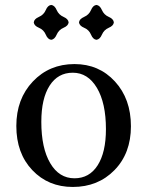

<svg xmlns="http://www.w3.org/2000/svg" viewBox="-20 -739 588 769"><path d="M278.3 -24.9Q337.9 -24.9 371.1 -76.9Q404.3 -128.9 404.3 -221.7Q404.3 -326.2 368.2 -387Q332 -447.8 271.5 -447.8Q211.9 -447.8 178.7 -396Q145.5 -344.2 145.5 -251Q145.5 -146 181.2 -85.4Q216.8 -24.9 278.3 -24.9ZM271.5 9.8Q173.3 9.8 109.4 -57.6Q45.4 -125 45.4 -234.4Q45.4 -342.8 111.6 -412.6Q177.7 -482.4 278.3 -482.4Q376.5 -482.4 440.4 -412.6Q504.4 -342.8 504.4 -233.4Q504.4 -125 438.5 -57.6Q372.6 9.8 271.5 9.8ZM366.2 -579.6Q352.5 -581.1 344.5 -600.3Q336.4 -619.6 317.1 -627.7Q297.9 -635.7 296.4 -649.4Q297.9 -663.1 317.1 -671.4Q336.4 -679.7 344.5 -698.7Q352.5 -717.8 366.2 -719.2Q379.9 -717.8 388.2 -698.7Q396.5 -679.7 415.5 -671.4Q434.6 -663.1 436 -649.4Q434.6 -635.7 415.5 -627.7Q396.5 -619.6 388.2 -600.3Q379.9 -581.1 366.2 -579.6ZM185.1 -579.6Q171.4 -581.1 163.3 -600.3Q155.3 -619.6 136 -627.7Q116.7 -635.7 115.2 -649.4Q116.7 -663.1 136 -671.4Q155.3 -679.7 163.3 -698.7Q171.4 -717.8 185.1 -719.2Q198.7 -717.8 207 -698.7Q215.3 -679.7 234.4 -671.4Q253.4 -663.1 254.9 -649.4Q253.4 -635.7 234.4 -627.7Q215.3 -619.6 207 -600.3Q198.7 -581.1 185.1 -579.6Z"/></svg>

Font: Kelvinch
Style: Regular
Weight: 400
Designer: Paul James MIller
Foundry: High-Logic / Made with FontCreator
Version: Version 3.30 September 23, 2016